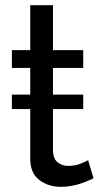

<svg xmlns="http://www.w3.org/2000/svg" viewBox="-20 -716 393 743"><path d="M342 -26Q334 -22 321 -16.5Q308 -11 291.5 -5.5Q275 0 255.5 3.5Q236 7 215 7Q167 7 132 -19.5Q97 -46 97 -102V-294H26V-350H97V-453H26V-522H97V-696H185V-522H302V-453H185V-350H302V-294H185V-129Q187 -100 204 -87Q221 -74 244 -74Q270 -74 291.5 -82.5Q313 -91 321 -96Z"/></svg>

Font: Boldmen Medium
Style: Regular
Weight: 400
Designer: Matt McInerney, Pablo Impallari, Rodrigo Fuenzalida
Foundry: LIVING CONCEPT
Version: Version 1.000